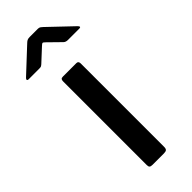

<svg xmlns="http://www.w3.org/2000/svg" viewBox="-280 -778 809 809"><g transform="rotate(-45 124.5 -373.5)"><path d="M176 -19Q176 -8 171.5 -4Q167 0 156 0H88Q78 0 74 -3.5Q70 -7 70 -16V-515Q70 -523 73 -526.5Q76 -530 84 -530H164Q176 -530 176 -516ZM136 -682Q127 -691 124 -691Q120 -691 111 -682L56 -631Q50 -626 47 -625Q44 -624 36 -624H-26Q-34 -624 -34 -629Q-34 -632 -29 -637L76 -735Q82 -741 87.5 -744Q93 -747 103 -747H152Q159 -747 164 -743.5Q169 -740 173 -736L277 -637Q283 -631 283 -628Q283 -624 275 -624H208Q195 -624 188 -631Z"/></g></svg>

Font: Libre Franklin Medium
Style: Regular
Weight: 500
Designer: Pablo Impallari, Rodrigo Fuenzalida
Foundry: Impallari Type
Version: Version 1.002; ttfautohint (v1.5)